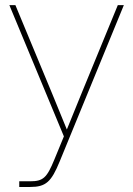

<svg xmlns="http://www.w3.org/2000/svg" viewBox="-20 -536 527 760"><path d="M56.2 204.1H99.1C161.6 204.1 183.1 184.1 216.3 103L470.2 -515.6H446.3L301.8 -164.1L244.6 -23.4L187 -164.1L41 -515.6H17.1L232.9 3.9L195.3 95.2C165.5 168 150.9 181.6 99.1 181.6H56.2Z"/></svg>

Font: Raveo Display Display Thin
Style: Regular
Weight: 100
Designer: Jakub Foglar, Rasmus Andersson (Inter)
Foundry: Jakubfoglar.com
Version: Version 1.100;Glyphs 3.2.3 (3260)